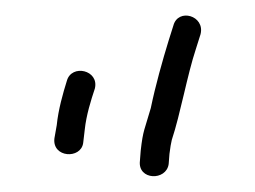

<svg xmlns="http://www.w3.org/2000/svg" viewBox="-20 -649 328 247"><path d="M197 -438 198 -451C199 -459 200 -465 201 -469C212 -502 221 -553 232 -586L238 -605C244 -629 209 -639 203 -616L197 -597C189 -571 180 -539 174 -510C166 -482 164 -482 161 -455L160 -442C157 -417 194 -416 197 -438ZM87 -465 89 -482C91 -501 97 -520 102 -535C108 -559 72 -567 66 -545C61 -529 55 -508 53 -488L50 -471C47 -446 84 -444 87 -465Z"/></svg>

Font: Electronic
Style: SeLt
Weight: 300
Version: Version 1.011